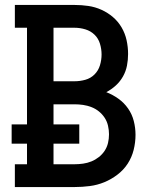

<svg xmlns="http://www.w3.org/2000/svg" viewBox="-20 -755 640 775"><path d="M40 0V-92H89V-175H27V-253H89V-643H40V-735H281Q309 -735 336.5 -731Q364 -727 389.5 -715.5Q415 -704 436 -686Q457 -668 471 -644Q485 -620 491 -592.5Q497 -565 497 -537Q497 -513 492.5 -490Q488 -467 476.5 -446.5Q465 -426 447.5 -410Q430 -394 409 -383Q435 -373 458 -356.5Q481 -340 497 -317Q513 -294 520 -266.5Q527 -239 527 -211Q527 -180 519.5 -150Q512 -120 495.5 -94.5Q479 -69 454 -50Q429 -31 401 -19.5Q373 -8 342.5 -4Q312 0 281 0ZM281 -427Q303 -427 324.5 -433Q346 -439 361.5 -454.5Q377 -470 383.5 -491.5Q390 -513 390 -535Q390 -557 383.5 -578.5Q377 -600 361.5 -615Q346 -630 324.5 -636.5Q303 -643 281 -643H196V-427ZM196 -92H281Q298 -92 315.5 -94.5Q333 -97 349 -103.5Q365 -110 379 -121Q393 -132 402.5 -146.5Q412 -161 416 -178Q420 -195 420 -213Q420 -230 416 -247.5Q412 -265 402.5 -279.5Q393 -294 379.5 -305Q366 -316 349.5 -322.5Q333 -329 315.5 -331.5Q298 -334 281 -334H196V-253H300V-175H196Z"/></svg>

Font: Iosevka Curly Slab SmBdEx
Style: Regular
Weight: 600
Width: 7
Monospace: yes
Designer: Belleve Invis
Foundry: Belleve Invis
Version: Version 11.1.0; ttfautohint (v1.8.3)